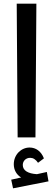

<svg xmlns="http://www.w3.org/2000/svg" viewBox="-20 -748 289 1045"><path d="M76 0H173L178 -728H71ZM41 230 51 277 244 239 235 188 181 200C132 197 104 180 104 150C104 128 121 111 144 111C160 111 174 119 187 138L219 114C204 75 175 55 141 55C95 55 55 94 55 146C55 177 70 203 95 218Z"/></svg>

Font: Wafeq Semi Bold
Style: Regular
Weight: 600
Designer: Rasmus Andersson & Azza Alameddine
Foundry: Google & TypeTogether
Version: Version 3.000;January 28, 2025;FontCreator 15.0.0.3014 64-bi